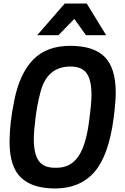

<svg xmlns="http://www.w3.org/2000/svg" viewBox="-20 -1052 705 1085"><path d="M576 -853ZM580 -853H466L400 -945L310 -853H190L346 -1032H470ZM291 13Q163 13 98.5 -48.5Q34 -110 34 -251Q34 -355 61 -486Q91 -636 167 -714.5Q243 -793 377 -793Q510 -793 572 -730Q634 -667 634 -529Q634 -475 622 -383Q594 -172 513 -79.5Q432 13 291 13ZM300 -104Q379 -104 423 -168.5Q467 -233 484 -372Q497 -469 497 -515Q497 -599 470 -637.5Q443 -676 378 -676Q243 -676 207 -525Q190 -461 180.5 -384Q171 -307 171 -266Q171 -183 198.5 -143.5Q226 -104 290 -104Z"/></svg>

Font: Tanohe Sans SemiBold
Style: Italic
Weight: 600
Designer: Village Type and Design LLC & Cristiano Sobral
Foundry: Cooper Hewitt Smithsonian Design Museum
Version: Version 1.00;September 29, 2021;FontCreator 13.0.0.2655 64-b